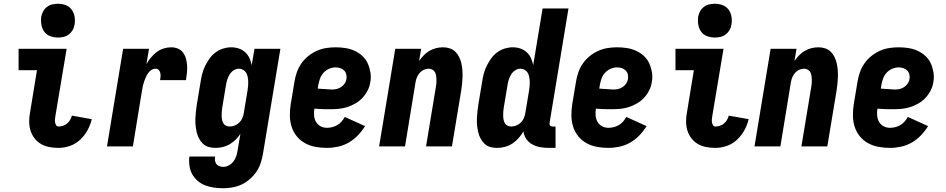

<svg xmlns="http://www.w3.org/2000/svg" viewBox="-20 -780 5040 1023"><path d="M292 8Q267 8 243 3.5Q219 -1 199 -12.5Q179 -24 164.5 -42.5Q150 -61 143 -83Q136 -105 135.5 -130Q135 -155 140 -180L177 -406H79V-520H335L275 -161Q274 -153 273 -144.5Q272 -136 273.5 -128Q275 -120 279 -113Q283 -106 292 -106Q303 -106 315 -109.5Q327 -113 337 -121.5Q347 -130 353.5 -141Q360 -152 363 -164L469 -145Q462 -115 446.5 -86.5Q431 -58 407 -35.5Q383 -13 352.5 -2.5Q322 8 292 8ZM289 -580Q267 -580 247 -587.5Q227 -595 215.5 -611.5Q204 -628 200.5 -649Q197 -670 200 -692Q203 -707 210.5 -720.5Q218 -734 230.5 -743.5Q243 -753 258.5 -756.5Q274 -760 289 -760Q311 -760 330.5 -752.5Q350 -745 362 -728.5Q374 -712 377.5 -691Q381 -670 377 -648Q375 -633 367 -619.5Q359 -606 346.5 -596.5Q334 -587 319 -583.5Q304 -580 289 -580Z M550 0 636 -520H774L760 -438Q770 -456 784 -473Q798 -490 814.5 -502.5Q831 -515 851.5 -521.5Q872 -528 891 -528Q911 -528 928 -521Q945 -514 955.5 -499.5Q966 -485 971 -467Q976 -449 977 -430Q978 -411 976 -391.5Q974 -372 971 -353H833Q835 -363 835.5 -372.5Q836 -382 834 -391.5Q832 -401 825.5 -407.5Q819 -414 809 -414Q797 -414 786.5 -407Q776 -400 769 -390Q762 -380 757 -368.5Q752 -357 748 -346Q744 -335 741.5 -323.5Q739 -312 737 -300L688 0Z M1170 223Q1145 223 1120 219.5Q1095 216 1073 207.5Q1051 199 1033 183.5Q1015 168 1004 148Q993 128 989.5 103.5Q986 79 989 54H1126Q1124 65 1125.5 75.5Q1127 86 1133 94Q1139 102 1149 105.5Q1159 109 1170 109Q1185 109 1199.5 101Q1214 93 1224 80Q1234 67 1239 51.5Q1244 36 1246 21L1261 -67Q1250 -50 1235 -35.5Q1220 -21 1203 -11Q1186 -1 1166.5 3.5Q1147 8 1128 8Q1109 8 1091.5 3Q1074 -2 1061.5 -14Q1049 -26 1040.5 -42Q1032 -58 1028 -75.5Q1024 -93 1022 -111.5Q1020 -130 1021 -149Q1022 -168 1024 -187Q1026 -206 1029 -225L1049 -345Q1052 -366 1057.5 -387Q1063 -408 1073 -428.5Q1083 -449 1096.5 -468Q1110 -487 1129 -501Q1148 -515 1169.5 -521.5Q1191 -528 1212 -528Q1233 -528 1252.5 -521.5Q1272 -515 1286.5 -501.5Q1301 -488 1309 -470.5Q1317 -453 1321 -433L1336 -520H1474L1381 40Q1377 64 1369 88.5Q1361 113 1346.5 134.5Q1332 156 1311.5 174Q1291 192 1267.5 203Q1244 214 1219 218.5Q1194 223 1170 223ZM1204 -106Q1218 -106 1231.5 -111.5Q1245 -117 1255.5 -127.5Q1266 -138 1271.5 -151.5Q1277 -165 1279 -178L1299 -298Q1301 -311 1302 -323Q1303 -335 1302.5 -347Q1302 -359 1299.5 -371Q1297 -383 1291.5 -392.5Q1286 -402 1275.5 -408Q1265 -414 1253 -414Q1238 -414 1224.5 -405Q1211 -396 1203 -382.5Q1195 -369 1190.5 -354.5Q1186 -340 1184 -326L1164 -206Q1162 -195 1161.5 -184.5Q1161 -174 1161 -163.5Q1161 -153 1163 -142.5Q1165 -132 1170 -123.5Q1175 -115 1184 -110.5Q1193 -106 1204 -106Z M1722 8Q1691 8 1661 2.5Q1631 -3 1605.5 -17Q1580 -31 1561.5 -53.5Q1543 -76 1534 -104Q1525 -132 1524.5 -162.5Q1524 -193 1529 -225L1549 -345Q1553 -370 1561.5 -394.5Q1570 -419 1585 -441Q1600 -463 1621.5 -480.5Q1643 -498 1667.5 -509Q1692 -520 1717.5 -524Q1743 -528 1768 -528Q1794 -528 1820 -524Q1846 -520 1869 -509.5Q1892 -499 1910.5 -482Q1929 -465 1939 -443Q1949 -421 1953.5 -395Q1958 -369 1953 -343Q1950 -320 1939 -298.5Q1928 -277 1911.5 -259Q1895 -241 1873 -228.5Q1851 -216 1828.5 -209Q1806 -202 1783 -200Q1760 -198 1738 -198Q1717 -198 1696.5 -198.5Q1676 -199 1655 -201Q1652 -183 1653.5 -164.5Q1655 -146 1663.5 -131Q1672 -116 1687.5 -107.5Q1703 -99 1722 -99Q1736 -99 1750 -102.5Q1764 -106 1777 -113.5Q1790 -121 1800 -132.5Q1810 -144 1817 -157L1925 -108Q1909 -82 1887 -59Q1865 -36 1838 -20.5Q1811 -5 1781 1.5Q1751 8 1722 8ZM1750 -303Q1762 -303 1774.5 -306Q1787 -309 1798 -316.5Q1809 -324 1816.5 -335Q1824 -346 1826 -359Q1828 -372 1825 -384Q1822 -396 1813.5 -404.5Q1805 -413 1793 -417Q1781 -421 1768 -421Q1751 -421 1733.5 -413.5Q1716 -406 1703.5 -392Q1691 -378 1685 -361Q1679 -344 1676 -327L1673 -308Q1683 -307 1692 -306.5Q1701 -306 1711 -305.5Q1721 -305 1730.5 -304Q1740 -303 1750 -303Z M2000 0 2086 -520H2224L2213 -455Q2224 -471 2237.5 -485Q2251 -499 2268 -509Q2285 -519 2303.5 -523.5Q2322 -528 2340 -528Q2359 -528 2376 -522.5Q2393 -517 2405.5 -505Q2418 -493 2426 -477Q2434 -461 2438 -443.5Q2442 -426 2443.5 -407.5Q2445 -389 2444.5 -370.5Q2444 -352 2442 -333Q2440 -314 2437 -295L2388 0H2250L2302 -314Q2304 -325 2305 -335.5Q2306 -346 2305.5 -356.5Q2305 -367 2303.5 -377Q2302 -387 2297.5 -395.5Q2293 -404 2283.5 -409Q2274 -414 2264 -414Q2251 -414 2238 -408Q2225 -402 2216 -391.5Q2207 -381 2201.5 -368Q2196 -355 2194 -342L2138 0Z M2628 8Q2609 8 2591.5 3Q2574 -2 2561.5 -14Q2549 -26 2540.5 -42Q2532 -58 2528 -75.5Q2524 -93 2522 -111.5Q2520 -130 2521 -149Q2522 -168 2524 -187Q2526 -206 2529 -225L2549 -345Q2552 -366 2557.5 -387Q2563 -408 2573 -428.5Q2583 -449 2596.5 -468Q2610 -487 2629 -501Q2648 -515 2669.5 -521.5Q2691 -528 2712 -528Q2733 -528 2752.5 -521.5Q2772 -515 2786.5 -501.5Q2801 -488 2809 -470.5Q2817 -453 2821 -433L2871 -735H3009L2908 -124Q2907 -116 2911 -111Q2915 -106 2923 -106H2940V8H2904Q2880 8 2858 4Q2836 0 2816.5 -10.5Q2797 -21 2784.5 -39Q2772 -57 2769 -80Q2758 -61 2743 -44Q2728 -27 2709.5 -15Q2691 -3 2670 2.5Q2649 8 2628 8ZM2704 -106Q2718 -106 2731.5 -111.5Q2745 -117 2755.5 -127.5Q2766 -138 2771.5 -151.5Q2777 -165 2779 -178L2799 -298Q2801 -311 2802 -323Q2803 -335 2802.5 -347Q2802 -359 2799.5 -371Q2797 -383 2791.5 -392.5Q2786 -402 2775.5 -408Q2765 -414 2753 -414Q2738 -414 2724.5 -405Q2711 -396 2703 -382.5Q2695 -369 2690.5 -354.5Q2686 -340 2684 -326L2664 -206Q2662 -195 2661.5 -184.5Q2661 -174 2661 -163.5Q2661 -153 2663 -142.5Q2665 -132 2670 -123.5Q2675 -115 2684 -110.5Q2693 -106 2704 -106Z M3222 8Q3191 8 3161 2.5Q3131 -3 3105.5 -17Q3080 -31 3061.5 -53.5Q3043 -76 3034 -104Q3025 -132 3024.5 -162.5Q3024 -193 3029 -225L3049 -345Q3053 -370 3061.5 -394.5Q3070 -419 3085 -441Q3100 -463 3121.5 -480.5Q3143 -498 3167.5 -509Q3192 -520 3217.5 -524Q3243 -528 3268 -528Q3294 -528 3320 -524Q3346 -520 3369 -509.5Q3392 -499 3410.5 -482Q3429 -465 3439 -443Q3449 -421 3453.5 -395Q3458 -369 3453 -343Q3450 -320 3439 -298.5Q3428 -277 3411.5 -259Q3395 -241 3373 -228.5Q3351 -216 3328.5 -209Q3306 -202 3283 -200Q3260 -198 3238 -198Q3217 -198 3196.5 -198.5Q3176 -199 3155 -201Q3152 -183 3153.5 -164.5Q3155 -146 3163.5 -131Q3172 -116 3187.5 -107.5Q3203 -99 3222 -99Q3236 -99 3250 -102.5Q3264 -106 3277 -113.5Q3290 -121 3300 -132.5Q3310 -144 3317 -157L3425 -108Q3409 -82 3387 -59Q3365 -36 3338 -20.5Q3311 -5 3281 1.5Q3251 8 3222 8ZM3250 -303Q3262 -303 3274.5 -306Q3287 -309 3298 -316.5Q3309 -324 3316.5 -335Q3324 -346 3326 -359Q3328 -372 3325 -384Q3322 -396 3313.5 -404.5Q3305 -413 3293 -417Q3281 -421 3268 -421Q3251 -421 3233.5 -413.5Q3216 -406 3203.5 -392Q3191 -378 3185 -361Q3179 -344 3176 -327L3173 -308Q3183 -307 3192 -306.5Q3201 -306 3211 -305.5Q3221 -305 3230.5 -304Q3240 -303 3250 -303Z M3792 8Q3767 8 3743 3.5Q3719 -1 3699 -12.5Q3679 -24 3664.5 -42.5Q3650 -61 3643 -83Q3636 -105 3635.5 -130Q3635 -155 3640 -180L3677 -406H3579V-520H3835L3775 -161Q3774 -153 3773 -144.5Q3772 -136 3773.5 -128Q3775 -120 3779 -113Q3783 -106 3792 -106Q3803 -106 3815 -109.5Q3827 -113 3837 -121.5Q3847 -130 3853.5 -141Q3860 -152 3863 -164L3969 -145Q3962 -115 3946.5 -86.5Q3931 -58 3907 -35.5Q3883 -13 3852.5 -2.5Q3822 8 3792 8ZM3789 -580Q3767 -580 3747 -587.5Q3727 -595 3715.5 -611.5Q3704 -628 3700.5 -649Q3697 -670 3700 -692Q3703 -707 3710.5 -720.5Q3718 -734 3730.5 -743.5Q3743 -753 3758.5 -756.5Q3774 -760 3789 -760Q3811 -760 3830.5 -752.5Q3850 -745 3862 -728.5Q3874 -712 3877.5 -691Q3881 -670 3877 -648Q3875 -633 3867 -619.5Q3859 -606 3846.5 -596.5Q3834 -587 3819 -583.5Q3804 -580 3789 -580Z M4000 0 4086 -520H4224L4213 -455Q4224 -471 4237.5 -485Q4251 -499 4268 -509Q4285 -519 4303.5 -523.5Q4322 -528 4340 -528Q4359 -528 4376 -522.5Q4393 -517 4405.5 -505Q4418 -493 4426 -477Q4434 -461 4438 -443.5Q4442 -426 4443.5 -407.5Q4445 -389 4444.5 -370.5Q4444 -352 4442 -333Q4440 -314 4437 -295L4388 0H4250L4302 -314Q4304 -325 4305 -335.5Q4306 -346 4305.5 -356.5Q4305 -367 4303.5 -377Q4302 -387 4297.5 -395.5Q4293 -404 4283.5 -409Q4274 -414 4264 -414Q4251 -414 4238 -408Q4225 -402 4216 -391.5Q4207 -381 4201.5 -368Q4196 -355 4194 -342L4138 0Z M4722 8Q4691 8 4661 2.5Q4631 -3 4605.5 -17Q4580 -31 4561.5 -53.5Q4543 -76 4534 -104Q4525 -132 4524.5 -162.5Q4524 -193 4529 -225L4549 -345Q4553 -370 4561.5 -394.5Q4570 -419 4585 -441Q4600 -463 4621.5 -480.5Q4643 -498 4667.5 -509Q4692 -520 4717.5 -524Q4743 -528 4768 -528Q4794 -528 4820 -524Q4846 -520 4869 -509.5Q4892 -499 4910.5 -482Q4929 -465 4939 -443Q4949 -421 4953.5 -395Q4958 -369 4953 -343Q4950 -320 4939 -298.5Q4928 -277 4911.5 -259Q4895 -241 4873 -228.5Q4851 -216 4828.5 -209Q4806 -202 4783 -200Q4760 -198 4738 -198Q4717 -198 4696.5 -198.5Q4676 -199 4655 -201Q4652 -183 4653.5 -164.5Q4655 -146 4663.5 -131Q4672 -116 4687.5 -107.5Q4703 -99 4722 -99Q4736 -99 4750 -102.5Q4764 -106 4777 -113.5Q4790 -121 4800 -132.5Q4810 -144 4817 -157L4925 -108Q4909 -82 4887 -59Q4865 -36 4838 -20.5Q4811 -5 4781 1.5Q4751 8 4722 8ZM4750 -303Q4762 -303 4774.5 -306Q4787 -309 4798 -316.5Q4809 -324 4816.5 -335Q4824 -346 4826 -359Q4828 -372 4825 -384Q4822 -396 4813.5 -404.5Q4805 -413 4793 -417Q4781 -421 4768 -421Q4751 -421 4733.5 -413.5Q4716 -406 4703.5 -392Q4691 -378 4685 -361Q4679 -344 4676 -327L4673 -308Q4683 -307 4692 -306.5Q4701 -306 4711 -305.5Q4721 -305 4730.5 -304Q4740 -303 4750 -303Z"/></svg>

Font: Iosevka Curly Heavy
Style: Italic
Weight: 900
Italic angle: -9°
Monospace: yes
Designer: Belleve Invis
Foundry: Belleve Invis
Version: Version 22.1.2; ttfautohint (v1.8.4)